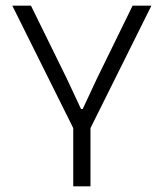

<svg xmlns="http://www.w3.org/2000/svg" viewBox="-20 -659 579 679"><path d="M296.5 -199H242.5L23.5 -639H89.5L216.5 -380.5L266.5 -273.5H272.5L322.5 -380.5L449 -639H515.5ZM300 0H239V-258.5H300Z"/></svg>

Font: Anek Devanagari Medium Light
Style: Regular
Weight: 300
Version: Version 1.003